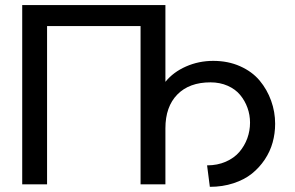

<svg xmlns="http://www.w3.org/2000/svg" viewBox="-20 -721 1154 751"><path d="M66.9 0V-701.2H627V-400.9Q657.7 -439 707.5 -460.9Q757.3 -482.9 814 -482.9Q872.1 -482.9 919.2 -461.9Q966.3 -440.9 995.6 -405.8Q1024.9 -370.6 1040.5 -327.1Q1056.2 -283.7 1056.2 -236.8Q1056.2 -199.2 1046.4 -163.8Q1036.6 -128.4 1015.6 -96.9Q994.6 -65.4 965.1 -41.7Q935.5 -18.1 893.1 -4.2Q850.6 9.8 800.8 9.8L790 -74.2Q830.6 -74.2 863.3 -88.6Q896 -103 916.3 -126.7Q936.5 -150.4 947.3 -179.9Q958 -209.5 958 -241.2Q958 -271.5 948 -299.3Q938 -327.1 919.4 -349.6Q900.9 -372.1 870.6 -385.5Q840.3 -398.9 803.2 -398.9Q720.2 -398.9 673.6 -351.3Q627 -303.7 627 -219.2V0H529.8V-619.1H164.1V0Z"/></svg>

Font: LT Superior Med
Style: Regular
Weight: 500
Designer: Daniel Lyons
Foundry: LyonsType
Version: Version 1.000